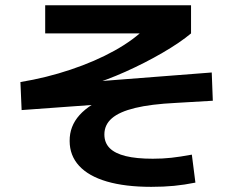

<svg xmlns="http://www.w3.org/2000/svg" viewBox="-20 -716 904 738"><path d="M247.7 -174.2Q247.1 -230.7 285.8 -273.8Q324.5 -316.8 403.2 -348.3L407 -317.9L63.1 -292.9L58.5 -400.6Q158.5 -417.1 251.9 -448.5Q345.4 -479.8 420.4 -521.5Q495.4 -563.2 541.6 -610.7L579.8 -587.6H153.7V-695.8H714.3V-587.6Q672.9 -552.8 604.9 -513.2Q536.9 -473.7 461.8 -440.1Q386.7 -406.6 324.4 -388.8L295.2 -398.7L793.9 -437.4L798 -328.8L656.4 -320.5Q559.7 -315.7 499.2 -301Q438.7 -286.3 410 -261.3Q381.2 -236.4 381.2 -199.1Q381.2 -167.2 401.7 -146.6Q422.2 -126.1 463.3 -116Q504.3 -105.9 567.3 -105.9Q605.4 -105.9 638.7 -109.6Q672.1 -113.3 717.4 -121.6L731.1 -14.1Q689.1 -5.6 649.1 -1.7Q609.1 2.2 561.2 2.2Q461.3 2.2 390.9 -18.3Q320.5 -38.9 284.1 -78.6Q247.7 -118.3 247.7 -174.2Z"/></svg>

Font: Pretendard GOV Variable
Style: Regular
Weight: 400
Designer: Base glyphs from Inter by Rasmus Andersson; Hangul glyphs from Noto Sans CJK(Source Han Sans) by Jang Soo-young and Kang
Foundry: Kil Hyung-jin
Version: Version 1.307;Glyphs 3.2 (3192)